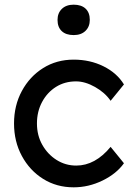

<svg xmlns="http://www.w3.org/2000/svg" viewBox="-20 -791 575 821"><path d="M295 10Q222 10 164.5 -26Q107 -62 73.5 -124Q40 -186 40 -263Q40 -340 73.5 -402Q107 -464 164.5 -500Q222 -536 295 -536Q365 -536 422.5 -507.5Q480 -479 510 -430L453 -360Q429 -395 386.5 -419Q344 -443 305 -443Q257 -443 219.5 -419.5Q182 -396 160 -355Q138 -314 138 -263Q138 -212 161 -171.5Q184 -131 222 -107Q260 -83 306 -83Q387 -83 453 -163L510 -93Q478 -48 418.5 -19Q359 10 295 10ZM295 -641Q262 -641 244 -658Q226 -675 226 -706Q226 -735 244.5 -753Q263 -771 295 -771Q328 -771 346 -754Q364 -737 364 -706Q364 -677 345.5 -659Q327 -641 295 -641Z"/></svg>

Font: Lexend
Style: Regular
Weight: 400
Designer: Bonnie Shaver-Troup, Thomas Jockin
Foundry: Lexend
Version: Version 1.007; ttfautohint (v1.8.3)